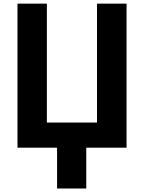

<svg xmlns="http://www.w3.org/2000/svg" viewBox="-20 -820 798 1066"><path d="M77.1 0V-799.8H240.2V-139.6H518.6V-799.8H682.6V0H459V226.6H296.9V0Z"/></svg>

Font: Gothic A1 Black
Style: Regular
Weight: 900
Version: Version 2.50